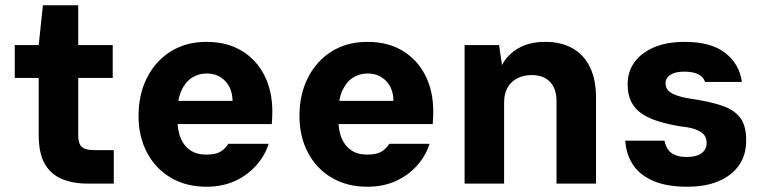

<svg xmlns="http://www.w3.org/2000/svg" viewBox="-20 -697 2904 729"><path d="M311 0Q257 0 215 -17.5Q173 -35 150 -75Q127 -115 127 -184V-401H36V-526H127L143 -677H277V-526H408V-401H277V-182Q277 -152 290.5 -139.5Q304 -127 337 -127H412V0Z M764 12Q687 12 629 -22Q571 -56 538.5 -117Q506 -178 506 -257Q506 -338 538 -401.5Q570 -465 628 -501.5Q686 -538 764 -538Q842 -538 898 -504Q954 -470 984 -410.5Q1014 -351 1014 -274Q1014 -264 1013.5 -251.5Q1013 -239 1012 -226H612V-314H863Q862 -362 834.5 -390Q807 -418 765 -418Q733 -418 708 -401.5Q683 -385 668.5 -352.5Q654 -320 654 -270V-241Q654 -202 666 -172.5Q678 -143 702.5 -126.5Q727 -110 762 -110Q799 -110 817 -121Q835 -132 847 -151H1000Q986 -106 952.5 -68.5Q919 -31 871.5 -9.5Q824 12 764 12Z M1375 12Q1298 12 1240 -22Q1182 -56 1149.5 -117Q1117 -178 1117 -257Q1117 -338 1149 -401.5Q1181 -465 1239 -501.5Q1297 -538 1375 -538Q1453 -538 1509 -504Q1565 -470 1595 -410.5Q1625 -351 1625 -274Q1625 -264 1624.5 -251.5Q1624 -239 1623 -226H1223V-314H1474Q1473 -362 1445.5 -390Q1418 -418 1376 -418Q1344 -418 1319 -401.5Q1294 -385 1279.5 -352.5Q1265 -320 1265 -270V-241Q1265 -202 1277 -172.5Q1289 -143 1313.5 -126.5Q1338 -110 1373 -110Q1410 -110 1428 -121Q1446 -132 1458 -151H1611Q1597 -106 1563.5 -68.5Q1530 -31 1482.5 -9.5Q1435 12 1375 12Z M1744 0V-526H1875L1886 -450Q1907 -490 1948.5 -514Q1990 -538 2050 -538Q2112 -538 2155 -513Q2198 -488 2220.5 -441Q2243 -394 2243 -327V0H2093V-314Q2093 -360 2068.5 -386Q2044 -412 1998 -412Q1969 -412 1945 -400Q1921 -388 1907.5 -365Q1894 -342 1894 -308V0Z M2590 12Q2510 12 2458.5 -11Q2407 -34 2382 -73.5Q2357 -113 2354 -163H2503Q2506 -146 2515 -131.5Q2524 -117 2542 -109Q2560 -101 2587 -101Q2612 -101 2629 -107.5Q2646 -114 2654.5 -126Q2663 -138 2663 -154Q2663 -175 2651.5 -187Q2640 -199 2618.5 -206.5Q2597 -214 2564 -217Q2517 -225 2479.5 -236.5Q2442 -248 2416 -266Q2390 -284 2376.5 -311Q2363 -338 2363 -378Q2363 -424 2388.5 -460Q2414 -496 2462.5 -517Q2511 -538 2580 -538Q2679 -538 2733 -496.5Q2787 -455 2797 -386H2657Q2651 -405 2631 -415Q2611 -425 2578 -425Q2544 -425 2525.5 -413Q2507 -401 2507 -380Q2507 -367 2515 -356Q2523 -345 2544.5 -336.5Q2566 -328 2604 -322Q2679 -311 2725 -294.5Q2771 -278 2792.5 -247Q2814 -216 2813 -162Q2813 -108 2785.5 -69Q2758 -30 2708 -9Q2658 12 2590 12Z"/></svg>

Font: DM Sans 9pt Black
Style: Regular
Weight: 900
Version: Version 4.004;gftools[0.9.30]